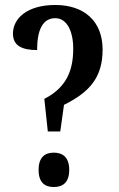

<svg xmlns="http://www.w3.org/2000/svg" viewBox="-20 -744 479 771"><path d="M158 -347 172 -216H222L237 -323C342 -375 392 -435 392 -545C392 -659 318 -724 202 -724C89 -724 32 -670 32 -609C32 -560 69 -543 129 -543C129 -621 150 -671 202 -671C249 -671 274 -618 274 -549C274 -465 250 -394 158 -347ZM196 7C230 7 258 -9 258 -62C258 -114 230 -131 196 -131C162 -131 135 -114 135 -62C135 -9 162 7 196 7Z"/></svg>

Font: Noto Serif Armenian ExtraCondensed SemiBold
Style: Regular
Weight: 600
Width: 2
Designer: Monotype Design Team
Foundry: Monotype Imaging Inc.
Version: Version 2.008